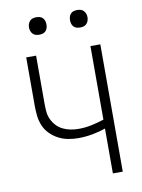

<svg xmlns="http://www.w3.org/2000/svg" viewBox="-94 -930 738 995"><g transform="rotate(-10 275.0 -433.0)"><path d="M418 0V-236Q383 -224 347 -217.5Q311 -211 274 -211Q247 -211 220.5 -216Q194 -221 170 -233.5Q146 -246 126.5 -265.5Q107 -285 96.5 -310Q86 -335 83 -362Q80 -389 80 -416V-670H132V-416Q132 -395 134 -374Q136 -353 145 -334Q154 -315 168.5 -299.5Q183 -284 202 -275Q221 -266 241.5 -262Q262 -258 283 -258Q318 -258 351.5 -265Q385 -272 418 -283V-670H470V0ZM383 -774Q373 -774 364 -776.5Q355 -779 348.5 -786Q342 -793 339.5 -802Q337 -811 337 -820Q337 -829 339.5 -838Q342 -847 348.5 -854Q355 -861 364 -863.5Q373 -866 383 -866Q392 -866 401 -863.5Q410 -861 416.5 -854Q423 -847 426 -838Q429 -829 429 -820Q429 -811 426 -802Q423 -793 416.5 -786Q410 -779 401 -776.5Q392 -774 383 -774ZM167 -774Q158 -774 149 -776.5Q140 -779 133.5 -786Q127 -793 124 -802Q121 -811 121 -820Q121 -829 124 -838Q127 -847 133.5 -854Q140 -861 149 -863.5Q158 -866 167 -866Q177 -866 186 -863.5Q195 -861 201.5 -854Q208 -847 210.5 -838Q213 -829 213 -820Q213 -811 210.5 -802Q208 -793 201.5 -786Q195 -779 186 -776.5Q177 -774 167 -774Z"/></g></svg>

Font: Lode Dark Term
Style: Regular
Weight: 400
Monospace: yes
Designer: Belleve Invis
Foundry: Belleve Invis
Version: Version 29.2.0